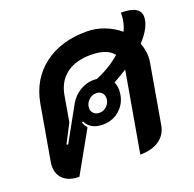

<svg xmlns="http://www.w3.org/2000/svg" viewBox="-114 -736 870 862"><g transform="rotate(-20 321.0 -305.5)"><path d="M586 -458Q599 -424 599 -393Q599 -379 596 -362L548 -86Q541 -40 505.5 -15.5Q470 9 414 9L478 -357Q480 -367 480 -373Q444 -350 416 -335Q424 -317 424 -298Q424 -245 389.5 -210Q355 -175 303 -175Q244 -175 223 -219L217 -215Q222 -202 233 -187L123 9Q76 9 49.5 -14Q23 -37 23 -77Q23 -84 25 -98L71 -362Q91 -470 171.5 -531.5Q252 -593 375 -593Q419 -593 459.5 -577.5Q500 -562 532 -535Q550 -573 550 -613V-620Q642 -620 642 -567Q642 -519 586 -458ZM332 -378Q342 -378 347 -377Q415 -405 465 -449Q435 -488 357 -488Q285 -488 240.5 -454.5Q196 -421 185 -357L164 -236L118 -147L125 -144L216 -308Q234 -340 265.5 -359Q297 -378 332 -378ZM358 -283Q358 -298 348 -308Q338 -318 321 -318Q300 -318 284.5 -302Q269 -286 269 -265Q269 -250 279.5 -240Q290 -230 306 -230Q328 -230 343 -245.5Q358 -261 358 -283Z"/></g></svg>

Font: K2D
Style: Bold Italic
Weight: 700
Italic angle: -10°
Designer: Katatrad Aksorn Co.,Ltd.
Foundry: Cadson Demak Co.,Ltd.
Version: Version 1.000; ttfautohint (v1.6)